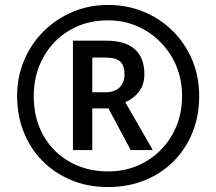

<svg xmlns="http://www.w3.org/2000/svg" viewBox="-20 -744 872 774"><path d="M416 10Q334 10 267 -18Q200 -46 151 -95.5Q102 -145 75.5 -212Q49 -279 49 -357Q49 -434 77 -500.5Q105 -567 155 -617Q205 -667 271.5 -695.5Q338 -724 416 -724Q493 -724 559.5 -696.5Q626 -669 676 -619.5Q726 -570 754.5 -503Q783 -436 783 -356Q783 -277 756 -210Q729 -143 679.5 -93.5Q630 -44 563 -17Q496 10 416 10ZM416 -53Q500 -53 567.5 -92.5Q635 -132 674.5 -201Q714 -270 714 -357Q714 -421 691.5 -476Q669 -531 628 -573Q587 -615 533 -638.5Q479 -662 415 -662Q329 -662 261.5 -622.5Q194 -583 155 -513.5Q116 -444 116 -357Q116 -266 155 -197.5Q194 -129 262 -91Q330 -53 416 -53ZM274 -139V-580H408Q485 -580 523.5 -545.5Q562 -511 562 -446Q562 -402 540 -374Q518 -346 485 -332L596 -139H507L417 -307H352V-139ZM404 -372Q443 -372 462.5 -392Q482 -412 482 -444Q482 -479 465 -495.5Q448 -512 403 -512H352V-372Z"/></svg>

Font: Noto Sans Gujarati SemiCondensed
Style: Bold
Weight: 700
Width: 4
Designer: Jelle Bosma - Monotype Design Team, Universal Thirst
Foundry: Monotype Imaging Inc.
Version: Version 2.106; ttfautohint (v1.8.4.7-5d5b)